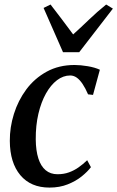

<svg xmlns="http://www.w3.org/2000/svg" viewBox="-20 -840 532 870"><path d="M204 10Q119.5 10 72.2 -46.2Q25 -102.5 24.5 -201.5Q24 -262.5 43 -323.5Q62 -384.5 99.2 -434.8Q136.5 -485 191.5 -515.2Q246.5 -545.5 318 -545.5Q345 -545.5 377.5 -540Q410 -534.5 432.5 -524L401.5 -410L379 -412.5Q367 -440.5 354.2 -459.5Q341.5 -478.5 327.8 -488.2Q314 -498 298 -498Q266.5 -498 238.2 -476.5Q210 -455 188.2 -416.2Q166.5 -377.5 154 -324.5Q141.5 -271.5 142 -208Q142.5 -157.5 153.8 -122.2Q165 -87 186.8 -68.8Q208.5 -50.5 240.5 -50.5Q269 -50.5 292.5 -59Q316 -67.5 336.2 -81.8Q356.5 -96 375 -114L392 -82.5Q377 -62.5 350.5 -41Q324 -19.5 287.2 -4.8Q250.5 10 204 10ZM265.5 -603.5 177.5 -804 209 -819.5Q233.5 -788.5 259.2 -754Q285 -719.5 311.5 -684Q348.5 -717.5 383.8 -751.5Q419 -785.5 461 -819.5L491.5 -801L339 -603.5Z"/></svg>

Font: Merriweather 72pt Medium
Style: Italic
Weight: 500
Italic angle: -7.8°
Version: Version 2.101